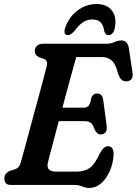

<svg xmlns="http://www.w3.org/2000/svg" viewBox="-20 -917 678 952"><path d="M349.5 0H35Q15.5 0 8.5 -9.2Q1.5 -18.5 1.5 -32Q1.5 -46.5 9.5 -55.8Q17.5 -65 28 -69.5L51.5 -76.5Q64 -81 71.2 -88.2Q78.5 -95.5 83.5 -113.5Q89 -132.5 99 -169.5Q109 -206.5 121.8 -253.8Q134.5 -301 148.2 -351.8Q162 -402.5 174.8 -449.5Q187.5 -496.5 197.2 -533.2Q207 -570 211.5 -588.5Q218.5 -616.5 198 -625L174 -633Q152.5 -643.5 152.5 -662.5Q152.5 -679.5 163 -689.8Q173.5 -700 193 -700H505.5Q530 -700 547.5 -708.2Q565 -716.5 582 -716.5Q613.5 -716.5 619 -677L637 -556.5Q642.5 -518.5 611 -514Q595.5 -511.5 584 -520.5Q572.5 -529.5 564.5 -554.5Q554 -598.5 534.8 -616.2Q515.5 -634 486 -634H358Q353.5 -618.5 343 -580Q332.5 -541.5 318.2 -490Q304 -438.5 289.5 -383H395.5Q410.5 -383 419 -392.2Q427.5 -401.5 432.5 -431Q441 -453.5 460.5 -453.5Q474.5 -453.5 482 -445.2Q489.5 -437 491.5 -423.5L509 -292.5Q511.5 -271 503 -260.8Q494.5 -250.5 480 -250.5Q468.5 -250.5 461 -257.8Q453.5 -265 448.5 -276Q440 -302.5 428.2 -309.5Q416.5 -316.5 395.5 -316.5H271.5Q258.5 -267.5 247 -224.5Q235.5 -181.5 227.5 -150.8Q219.5 -120 217 -109Q212.5 -88.5 222.2 -77.2Q232 -66 261 -66H358Q399.5 -66 425 -84.2Q450.5 -102.5 475.5 -157Q494 -192 515 -192Q544 -192 543.5 -150Q540.5 -105 523.8 -67.5Q507 -30 480.8 -7.5Q454.5 15 423 15Q404 15 387.8 7.5Q371.5 0 349.5 0ZM438 -820.5Q412 -820.5 390.8 -806.2Q369.5 -792 348 -762Q330 -742.5 316.5 -742.5Q305 -742.5 301.2 -752.2Q297.5 -762 303 -778.5Q321 -832 363.8 -864.5Q406.5 -897 458.5 -897Q510.5 -897 535.2 -864.2Q560 -831.5 549 -777.5Q546.5 -761.5 537.8 -752Q529 -742.5 517.5 -742.5Q503.5 -742.5 497 -762Q493 -792 479 -806.2Q465 -820.5 438 -820.5Z"/></svg>

Font: Fraunces 144pt SuperSoft SemiBold
Style: Italic
Weight: 600
Italic angle: -16°
Version: Version 1.000;[b76b70a41]